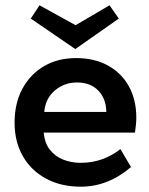

<svg xmlns="http://www.w3.org/2000/svg" viewBox="-20 -685 561 724"><path d="M474 -55Q429 -17 382 1Q335 19 285 19Q210 19 153.5 -11.5Q97 -42 66 -96.5Q35 -151 35 -222Q35 -296 64.5 -350.5Q94 -405 146 -435.5Q198 -466 267 -466Q336 -466 387 -438Q438 -410 466 -359.5Q494 -309 494 -241Q494 -229 492.5 -214Q491 -199 489 -185H145Q148 -146 168 -120.5Q188 -95 218.5 -83Q249 -71 285 -71Q327 -71 365 -84.5Q403 -98 434 -123ZM381 -263Q380 -313 350.5 -343.5Q321 -374 270 -374Q222 -374 186.5 -343.5Q151 -313 147 -263ZM264 -500 96 -615 129 -665 265 -590 393 -665 428 -615Z"/></svg>

Font: Podkova
Style: Bold
Weight: 700
Designer: Ilya Yudin
Foundry: Cyreal (www.cyreal.org)
Version: Version 2.102; ttfautohint (v1.8.1.43-b0c9)